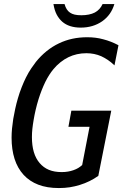

<svg xmlns="http://www.w3.org/2000/svg" viewBox="-20 -929 642 963"><path d="M384.8 -790.5Q326.2 -790.5 292 -820.3Q275.9 -834.5 264.6 -855.5Q253.4 -876.5 248 -908.7H303.7Q312 -878.4 331.1 -865.7Q340.8 -858.9 354.5 -855.7Q368.2 -852.5 388.2 -852.5Q408.2 -852.5 425.3 -856Q442.4 -859.4 455.6 -866.2Q481.4 -879.9 494.6 -908.7H553.7Q537.6 -854 492.7 -822.3Q446.8 -790.5 384.8 -790.5ZM275.4 14.2Q215.8 14.2 172.1 -2.7Q128.4 -19.5 98.6 -51.8Q67.9 -85.4 53 -132.3Q38.1 -179.2 38.1 -238.3Q38.1 -261.2 40.3 -284.4Q42.5 -307.6 46.4 -332.5Q50.3 -355.5 56.2 -382.6Q62 -409.7 69.8 -436Q78.1 -464.8 88.9 -491.9Q99.6 -519 109.9 -539.6Q123.5 -566.9 137 -586.4Q150.4 -606 160.2 -618.7Q184.1 -648.4 213.6 -672.4Q243.2 -696.3 276.4 -711.9Q339.8 -742.2 417 -742.2Q439.5 -742.2 459 -739.7Q478.5 -737.3 498 -731.9Q537.6 -721.7 574.2 -702.1L554.2 -601.1Q537.1 -617.7 520 -628.9Q502.9 -640.1 487.8 -647Q453.1 -662.1 413.1 -662.1Q388.7 -662.1 366 -657Q343.3 -651.9 323.2 -642.1Q302.7 -632.3 283.2 -616.7Q263.7 -601.1 248 -582Q226.1 -555.7 207.5 -518.6Q197.8 -498.5 189.5 -477.5Q181.2 -456.5 173.8 -433.1Q165 -404.8 158.9 -378.4Q152.8 -352.1 148.9 -328.6Q144.5 -303.2 142.3 -282.5Q140.1 -261.7 140.1 -241.2Q140.1 -156.2 178.7 -111.3Q198.2 -88.4 225.3 -77.1Q252.4 -65.9 289.1 -65.9Q306.6 -65.9 320.8 -68.4Q335 -70.8 347.7 -75.2Q361.8 -80.1 372.3 -86.4Q382.8 -92.8 392.1 -101.1L429.2 -293H323.2L337.9 -374H538.1L473.1 -46.9Q431.2 -17.1 380.4 -1.5Q355.5 6.3 329.8 10.3Q304.2 14.2 275.4 14.2Z"/></svg>

Font: Hack
Style: Italic
Weight: 400
Italic angle: -11°
Monospace: yes
Designer: Christopher Simpkins
Foundry: Christopher Simpkins
Version: Version 2.019; ttfautohint (v1.4.1) -l 4 -r 80 -G 350 -x 0 -